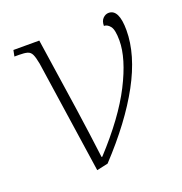

<svg xmlns="http://www.w3.org/2000/svg" viewBox="-106 -637 699 739"><g transform="rotate(-20 244.0 -268.0)"><path d="M101 -452Q96 -479 90 -491.5Q84 -504 72 -507.5Q60 -511 38 -511H19L24 -536H130L174 -240Q181 -190 189 -133Q197 -76 202 -33H205Q315 -152 367.5 -255Q420 -358 420 -431Q420 -475 408.5 -489.5Q397 -504 383 -504Q383 -524 393.5 -534.5Q404 -545 417 -545Q459 -545 459 -459Q459 -359 396 -243Q333 -127 215 -1L169 9Z"/></g></svg>

Font: Noto Serif ExtraLight
Style: Italic
Weight: 200
Italic angle: -12°
Designer: Monotype Design Team
Foundry: Monotype Imaging Inc.
Version: Version 2.014; ttfautohint (v1.8.4.7-5d5b)